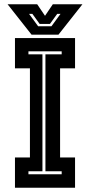

<svg xmlns="http://www.w3.org/2000/svg" viewBox="-20 -878 421 898"><path d="M50 0V-141.5H120V-558.5H50V-700H331V-558.5H261V-141.5H331V0ZM113 -63H268.5V-77H192.5V-624H268.5V-638H113V-624H178.5V-77H113ZM127.5 -716 15.5 -858H154L190.5 -804L227 -858H365.5L253.5 -716ZM158.5 -755H220.5L263 -813H247.5L213.5 -766H165.5L131.5 -813H116Z"/></svg>

Font: Tourney Condensed Regular
Style: Bold
Weight: 700
Width: 3
Designer: Tyler Finck
Foundry: Etcetera Type Co
Version: Version 1.010; ttfautohint (v1.8.3)